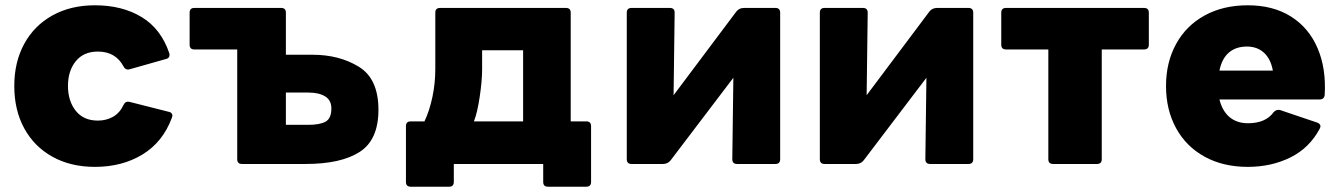

<svg xmlns="http://www.w3.org/2000/svg" viewBox="-20 -578 5060 726"><path d="M34 -253Q34 -343 71.5 -412Q109 -481 178 -519.5Q247 -558 339 -558Q442 -558 515.5 -513.5Q589 -469 620 -377Q621 -375 621 -370Q621 -358 608 -355L470 -316L464 -315Q453 -315 447 -327Q417 -383 350 -383Q296 -383 266.5 -346.5Q237 -310 237 -253Q237 -196 266.5 -159Q296 -122 350 -122Q382 -122 407.5 -136.5Q433 -151 447 -181Q454 -196 469 -193L619 -155Q625 -154 628.5 -150Q632 -146 632 -141Q632 -139 630 -133Q596 -41 519 6Q442 53 339 53Q247 53 178 14.5Q109 -24 71.5 -93Q34 -162 34 -253Z M1411 -163Q1411 -49 1340 -3.5Q1269 42 1136 42H895Q877 42 877 24V-391H715Q697 -391 697 -409V-530Q697 -548 715 -548H1043Q1061 -548 1061 -530V-371H1162Q1263 -371 1337 -325.5Q1411 -280 1411 -163ZM1146 -228H1061V-106H1146Q1189 -106 1211 -118Q1233 -130 1233 -168Q1233 -199 1209.5 -213.5Q1186 -228 1146 -228Z M1696 42V110Q1696 128 1678 128H1533Q1515 128 1515 110V-101Q1515 -119 1533 -119H1585Q1604 -159 1615 -211Q1626 -263 1626 -317V-530Q1626 -548 1644 -548H2120Q2138 -548 2138 -530V-119H2197Q2215 -119 2215 -101V110Q2215 128 2197 128H2052Q2034 128 2034 110V42ZM1772 -119H1958V-388H1803V-316Q1803 -273 1794 -212.5Q1785 -152 1772 -119Z M2531 -530 2527 -218 2764 -534Q2775 -548 2793 -548H2912Q2930 -548 2930 -530V24Q2930 42 2912 42H2767Q2749 42 2749 24L2753 -284L2516 28Q2505 42 2487 42H2368Q2350 42 2350 24V-530Q2350 -548 2368 -548H2513Q2531 -548 2531 -530Z M3261 -530 3257 -218 3494 -534Q3505 -548 3523 -548H3642Q3660 -548 3660 -530V24Q3660 42 3642 42H3497Q3479 42 3479 24L3483 -284L3246 28Q3235 42 3217 42H3098Q3080 42 3080 24V-530Q3080 -548 3098 -548H3243Q3261 -548 3261 -530Z M3944 24V-391H3784Q3766 -391 3766 -409V-530Q3766 -548 3784 -548H4306Q4324 -548 4324 -530V-409Q4324 -391 4306 -391H4146V24Q4146 42 4128 42H3962Q3944 42 3944 24Z M4389 -253Q4389 -342 4427 -411.5Q4465 -481 4535 -519.5Q4605 -558 4698 -558Q4794 -558 4861.5 -515.5Q4929 -473 4962 -396Q4995 -319 4989 -219Q4987 -202 4970 -202H4591Q4602 -158 4629.5 -135Q4657 -112 4699 -112Q4766 -112 4796 -154Q4806 -165 4820 -162L4962 -114Q4973 -109 4973 -101Q4973 -97 4970 -91Q4931 -18 4859 17.5Q4787 53 4698 53Q4605 53 4535 14.5Q4465 -24 4427 -93.5Q4389 -163 4389 -253ZM4695 -402Q4653 -402 4626.5 -379Q4600 -356 4591 -311H4793Q4785 -355 4759.5 -378.5Q4734 -402 4695 -402Z"/></svg>

Font: LINE Seed JP_TTF ExtraBold
Style: Regular
Weight: 800
Designer: LY Corporation & Fontrix & Fontworks
Version: Version 1.015